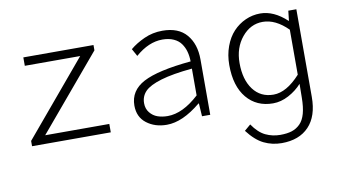

<svg xmlns="http://www.w3.org/2000/svg" viewBox="-75 -696 1949 1100"><g transform="rotate(-10 899.5 -145.5)"><path d="M70.8 0V-30.8L432.1 -460.9H109.9V-509.8H518.1V-479L155.8 -48.8H528.8V0Z M853.5 13.2Q784.2 13.2 736.3 -23.7Q688.5 -60.5 688.5 -127Q688.5 -213.9 772.2 -258.3Q856 -302.7 1049.8 -320.8Q1049.3 -352.1 1042.2 -377.9Q1035.2 -403.8 1019.8 -425.5Q1004.4 -447.3 976.8 -459.7Q949.2 -472.2 911.6 -472.2Q831.5 -472.2 754.4 -404.8L730.5 -448.2Q764.6 -477.1 814 -499.5Q863.3 -522 920.4 -522Q1013.7 -522 1060.5 -467Q1107.4 -412.1 1107.4 -321.8V0H1059.6L1054.7 -75.2H1051.8Q945.3 13.2 853.5 13.2ZM866.7 -35.2Q954.6 -35.2 1049.8 -123V-278.8Q936 -268.1 868.2 -247.8Q800.3 -227.5 772.9 -199.5Q745.6 -171.4 745.6 -130.9Q745.6 -98.6 763.7 -76.2Q781.7 -53.7 808.1 -44.4Q834.5 -35.2 866.7 -35.2Z M1483.4 231Q1428.2 231 1380.4 207.8Q1332.5 184.6 1287.1 125L1323.2 94.2Q1357.9 145 1397.9 164.1Q1438 183.1 1483.4 183.1Q1522.9 183.1 1550.5 174.3Q1578.1 165.5 1599.1 144.5Q1620.1 123.5 1630.4 86.4Q1640.6 49.3 1641.1 -5.9L1642.1 -85.9Q1609.9 -49.8 1564.9 -25.9Q1520 -2 1474.1 -2Q1378.4 -2 1321.3 -70.3Q1264.2 -138.7 1264.2 -261.2Q1264.2 -319.8 1282.5 -369.6Q1300.8 -419.4 1331.8 -452.4Q1362.8 -485.4 1403.6 -503.7Q1444.3 -522 1489.3 -522Q1568.4 -522 1643.1 -452.1H1645L1651.4 -509.8H1698.2V0Q1698.2 112.3 1641.6 171.6Q1585 231 1483.4 231ZM1485.4 -50.8Q1561 -50.8 1641.1 -139.2V-400.9Q1569.8 -472.2 1495.1 -472.2Q1423.8 -472.2 1374 -411.9Q1324.2 -351.6 1324.2 -262.2Q1324.2 -166 1367.2 -108.4Q1410.2 -50.8 1485.4 -50.8Z"/></g></svg>

Font: Office Code Pro D Light
Style: Regular
Weight: 300
Designer: Nathan Rutzky & Paul D. Hunt
Foundry: Adobe Systems Incorporated
Version: Version 1.004;PS 001.004;hotconv 1.0.70;makeotf.lib2.5.58329